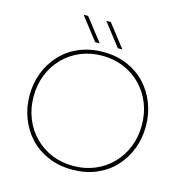

<svg xmlns="http://www.w3.org/2000/svg" viewBox="-128 -1014 1094 1145"><g transform="rotate(15 419.0 -442.0)"><path d="M419 13Q338 13 271.5 -15Q205 -43 158 -93Q111 -143 85.5 -209Q60 -275 60 -350Q60 -425 85.5 -491Q111 -557 158 -607Q205 -657 271.5 -685Q338 -713 419 -713Q501 -713 567 -685Q633 -657 680 -607Q727 -557 752.5 -491Q778 -425 778 -350Q778 -275 752.5 -209Q727 -143 680 -93Q633 -43 567 -15Q501 13 419 13ZM419 -10Q491 -10 552 -35.5Q613 -61 658 -107Q703 -153 728 -215Q753 -277 753 -350Q753 -423 728 -485Q703 -547 658 -593Q613 -639 552 -664.5Q491 -690 419 -690Q347 -690 286 -664.5Q225 -639 180 -593Q135 -547 110 -485Q85 -423 85 -350Q85 -277 110 -215Q135 -153 180 -107Q225 -61 286 -35.5Q347 -10 419 -10ZM496 -757 387 -897H415L524 -757ZM356 -757 247 -897H275L384 -757Z"/></g></svg>

Font: MuseoModerno Thin Thin
Style: Regular
Weight: 250
Version: Version 1.003